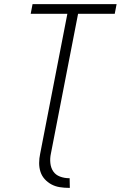

<svg xmlns="http://www.w3.org/2000/svg" viewBox="-20 -690 590 932"><path d="M315 222Q292 222 270 218.5Q248 215 229.5 205Q211 195 197 179.5Q183 164 176.5 144Q170 124 170 101.5Q170 79 175 56L307 -623H129L138 -670H546L537 -623H359L227 56Q222 79 224.5 102Q227 125 238.5 142Q250 159 271 167Q292 175 315 175H318L319 222Z"/></svg>

Font: Lode Dark Term
Style: Italic
Weight: 400
Italic angle: -11°
Monospace: yes
Designer: Belleve Invis
Foundry: Belleve Invis
Version: Version 29.2.0